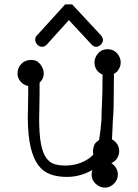

<svg xmlns="http://www.w3.org/2000/svg" viewBox="-20 -820 632 878"><path d="M163 -444 161 -442V-396Q161 -353 160 -324Q159 -295 159 -280Q159 -207 167 -164Q175 -121 191 -98.5Q207 -76 229 -69.5Q251 -63 280 -63Q318 -63 351.5 -76.5Q385 -90 407 -113Q406 -118 405.5 -122Q405 -126 405 -129Q406 -141 409.5 -152.5Q413 -164 423 -172L433 -180L434 -186Q437 -203 439.5 -224.5Q442 -246 444 -271V-275Q444 -299 446.5 -348.5Q449 -398 449 -479Q430 -487 421 -502Q412 -517 412 -534Q412 -557 428.5 -576Q445 -595 472 -595Q499 -595 515.5 -576Q532 -557 532 -534Q532 -512 515 -492L501 -482Q500 -416 500 -370Q500 -324 498 -296L496 -269Q495 -254 494.5 -232.5Q494 -211 492 -183Q525 -163 525 -129Q525 -112 516 -97Q507 -82 489 -74Q503 -65 511 -51Q519 -37 519 -22Q519 2 501 20Q483 38 460 38Q437 38 418 21Q399 4 399 -22Q399 -36 403 -43Q377 -28 347.5 -19.5Q318 -11 286 -11Q243 -11 210 -23Q177 -35 154.5 -65.5Q132 -96 120 -147.5Q108 -199 107 -279Q107 -295 108 -324Q109 -353 109 -398V-427Q89 -430 74.5 -446.5Q60 -463 60 -483Q60 -510 77.5 -528Q95 -546 123 -546Q149 -546 164.5 -526Q180 -506 180 -483Q180 -461 163 -444ZM148 -657 278 -800H310L443 -657Q446 -653 448.5 -647.5Q451 -642 451 -638Q451 -626 441 -616Q431 -606 420 -606Q409 -606 400 -615L295 -728L193 -615Q184 -606 173 -606Q160 -606 150.5 -616Q141 -626 141 -639Q141 -650 148 -657Z"/></svg>

Font: Nelagoney
Style: Regular
Weight: 400
Designer: Kanati
Foundry: Kanati and Michael Everson
Version: Version 2.000